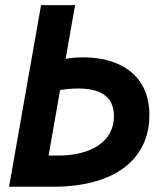

<svg xmlns="http://www.w3.org/2000/svg" viewBox="-20 -713 626 733"><path d="M180.7 0C415.5 0 550.3 -102.1 550.3 -274.4C550.3 -422.4 443.4 -494.1 296.9 -494.1C272 -494.1 250 -491.7 230.5 -488.3L266.6 -693.4H136.7L14.6 0ZM165.5 -119.1 209.5 -369.6C229 -372.6 251.5 -375 274.9 -375C358.4 -376 415 -348.1 415 -269.5C415 -172.9 328.6 -119.1 200.7 -119.1Z"/></svg>

Font: Cascadia Mono NF
Style: Bold Italic
Weight: 700
Italic angle: -10°
Monospace: yes
Designer: Aaron Bell
Foundry: Saja Typeworks
Version: Version 2404.023